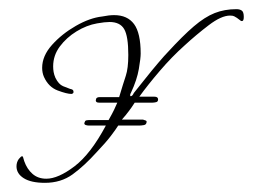

<svg xmlns="http://www.w3.org/2000/svg" viewBox="-20 -405 552 419"><path d="M78 -6Q48 -6 32 -16Q16 -26 16 -42Q16 -51 21 -58Q26 -64 28 -64Q29 -64 30 -63L33 -53Q39 -36 51 -25.5Q63 -15 81 -15Q107 -15 142.5 -42Q178 -69 211 -131H174Q171 -131 167.5 -132Q164 -133 164 -136Q164 -137 166 -141Q168 -143 174 -143H217Q226 -159 229 -165.5Q232 -172 236 -181H196Q189 -181 189 -186L190 -190Q192 -193 197 -193H240Q249 -223 254.5 -239.5Q260 -256 260 -285Q260 -326 251 -341.5Q242 -357 219 -357Q209 -357 192 -354Q169 -350 147 -336.5Q125 -323 110.5 -303.5Q96 -284 96 -260Q96 -254 97 -248Q98 -242 101 -235Q108 -221 117.5 -217Q127 -213 133 -211Q139 -210 140 -207Q142 -201 136 -200Q126 -200 106 -207.5Q86 -215 76 -237Q72 -246 72 -257Q72 -283 93.5 -307Q115 -331 145.5 -348.5Q176 -366 203 -369Q218 -372 229 -372Q258 -372 272.5 -352.5Q287 -333 287 -288Q287 -278 283 -254.5Q279 -231 266 -203Q264 -200 264 -197Q264 -196 264.5 -195.5Q265 -195 265 -195Q269 -195 272 -202Q281 -213 296 -232Q311 -251 325.5 -268Q340 -285 346 -291Q379 -327 403 -347.5Q427 -368 448.5 -376.5Q470 -385 496 -385Q503 -385 507.5 -382Q512 -379 512 -368Q512 -359 508 -359Q506 -359 505 -360L497 -366Q494 -368 491 -369.5Q488 -371 482 -371Q463 -371 435.5 -350Q408 -329 383 -306Q355 -281 328.5 -250Q302 -219 284 -194H317Q325 -194 325 -188Q325 -183 320.5 -182Q316 -181 313 -181H274Q273 -179 267 -170.5Q261 -162 254.5 -154Q248 -146 246 -144H292Q300 -142 300 -140Q300 -133 294 -132Q288 -131 284 -131H238Q233 -123 222 -108.5Q211 -94 191 -73Q164 -43 138.5 -24.5Q113 -6 78 -6Z"/></svg>

Font: Passions Conflict
Style: Regular
Weight: 400
Designer: Robert E. Leuschke
Foundry: Robert E. Leuschke
Version: Version 1.010; ttfautohint (v1.8.3)